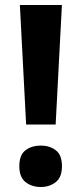

<svg xmlns="http://www.w3.org/2000/svg" viewBox="-20 -734 326 767"><path d="M202.3 -236.4H84.4L59.4 -714H227.3ZM57.2 -70.1Q57.2 -115.6 82.2 -134Q107.1 -152.5 143.1 -152.5Q177.7 -152.5 202.6 -134Q227.5 -115.6 227.5 -70.1Q227.5 -25.9 202.6 -6.4Q177.7 13 143.1 13Q107.1 13 82.2 -6.4Q57.2 -25.9 57.2 -70.1Z"/></svg>

Font: Noto Sans Hebrew
Style: Regular
Weight: 400
Designer: Monotype Design Team
Foundry: Monotype Imaging Inc.
Version: Version 2.003;January 10, 2023;FontCreator 14.0.0.2877 64-bi